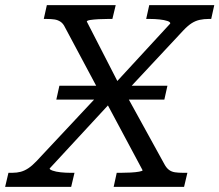

<svg xmlns="http://www.w3.org/2000/svg" viewBox="-68 -730 857 750"><path d="M164 -395H586L574 -341H152ZM103 -656 115 -710H384L371 -656H354Q336 -656 317 -655Q298 -654 285 -652Q272 -650 271 -646L403 -389L410 -387L574 -89Q582 -74 592 -66.5Q602 -59 615.5 -57Q629 -55 647 -55H664L651 0H376L388 -55H405Q423 -55 442.5 -56Q462 -57 475.5 -59.5Q489 -62 489 -65L343 -338L336 -342L186 -623Q179 -638 168.5 -645Q158 -652 145 -654Q132 -656 113 -656ZM-48 0 -35 -55H-20Q-2 -55 13 -59Q28 -63 43 -73Q58 -83 75 -101L338 -382L371 -337L126 -72Q125 -68 137.5 -63.5Q150 -59 169 -57Q188 -55 206 -55H223L210 0ZM409 -355 375 -397 597 -638Q598 -644 586 -648Q574 -652 555.5 -654Q537 -656 518 -656H503L515 -710H769L757 -656H747Q729 -656 712.5 -652.5Q696 -649 681 -639.5Q666 -630 648 -611Z"/></svg>

Font: Roboto Serif
Style: Italic
Weight: 400
Italic angle: -10°
Designer: Greg Gazdowicz
Foundry: Commercial Type
Version: Version 1.008